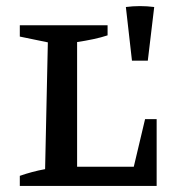

<svg xmlns="http://www.w3.org/2000/svg" viewBox="-20 -610 584 630"><path d="M456 -219H494V0H45V-33Q65 -40 85.5 -45.5Q106 -51 128 -55L137 -471L45 -490V-527H333V-494Q312 -487 286 -481.5Q260 -476 233 -472V-63H419ZM413 -411 393 -587Q439 -593 486 -587L465 -411Z"/></svg>

Font: Piazzolla SC Medium
Style: Regular
Weight: 500
Designer: Juan Pablo del Peral
Foundry: Huerta Tipografica
Version: Version 1.330